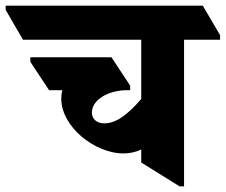

<svg xmlns="http://www.w3.org/2000/svg" viewBox="-92 -647 796 677"><path d="M344 -106C366 -106 388 -111 406 -120V-74L541 10H557V-507H684V-523L623 -627H-72V-612L-11 -507H406V-298C354 -238 315 -212 275 -212C249 -212 232 -228 232 -250C232 -295 289 -329 357 -329H367V-345L301 -445H15V-429L81 -329H128C125 -319 124 -309 124 -299C124 -250 153 -202 195 -166C236 -131 291 -106 344 -106Z"/></svg>

Font: Noto Serif Devanagari SemiCondensed Black
Style: Regular
Weight: 900
Width: 4
Designer: Universal Thirst, Indian Type Foundry and the Monotype Design Team
Foundry: Monotype Imaging Inc.
Version: Version 2.004